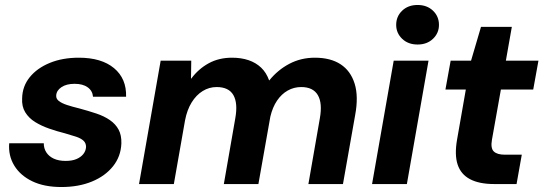

<svg xmlns="http://www.w3.org/2000/svg" viewBox="-20 -740 2185 772"><path d="M227 12Q158 12 110 -11Q62 -34 37.5 -74Q13 -114 17 -164H156Q156 -143 166.5 -127Q177 -111 196.5 -102Q216 -93 244 -93Q270 -93 287.5 -100.5Q305 -108 315 -120.5Q325 -133 326 -149Q326 -165 315.5 -174.5Q305 -184 285.5 -190.5Q266 -197 241 -204Q209 -212 177.5 -223Q146 -234 121 -249.5Q96 -265 81.5 -288.5Q67 -312 69 -345Q70 -393 99.5 -429.5Q129 -466 180 -487Q231 -508 297 -508Q388 -508 438.5 -466Q489 -424 487 -351H354Q352 -375 332.5 -389Q313 -403 280 -403Q247 -403 227 -389.5Q207 -376 206 -356Q205 -343 216.5 -334Q228 -325 249 -318Q270 -311 299 -304Q336 -294 367.5 -283.5Q399 -273 422 -257Q445 -241 457 -218.5Q469 -196 468 -163Q466 -111 434.5 -71.5Q403 -32 349.5 -10Q296 12 227 12Z M539 0 626 -496H749L748 -424H749Q778 -463 819 -485.5Q860 -508 913 -508Q950 -508 979.5 -498Q1009 -488 1030 -468Q1051 -448 1062 -417H1063Q1097 -459 1143.5 -483.5Q1190 -508 1246 -508Q1309 -508 1349.5 -481.5Q1390 -455 1406 -403.5Q1422 -352 1408 -277L1359 0H1220L1266 -264Q1277 -325 1258 -357.5Q1239 -390 1191 -390Q1162 -390 1137 -376Q1112 -362 1094 -335.5Q1076 -309 1067 -271L1019 0H880L926 -264Q937 -325 918.5 -357.5Q900 -390 851 -390Q821 -390 795 -374Q769 -358 750.5 -328Q732 -298 724 -256L679 0Z M1476 0 1563 -496H1703L1616 0ZM1659 -561Q1621 -561 1597 -584Q1573 -607 1573 -640Q1573 -674 1597 -697Q1621 -720 1659 -720Q1697 -720 1721 -697Q1745 -674 1745 -640Q1745 -607 1721 -584Q1697 -561 1659 -561Z M1967 0Q1907 0 1870 -19.5Q1833 -39 1820 -78.5Q1807 -118 1818 -180L1853 -380H1771L1792 -496H1874L1914 -632H2038L2014 -496H2145L2124 -380H1994L1958 -178Q1952 -144 1965.5 -131Q1979 -118 2010 -118H2078L2057 0Z"/></svg>

Font: DM Sans 28pt ExtraBold
Style: Italic
Weight: 800
Italic angle: -10°
Version: Version 4.004;gftools[0.9.30]